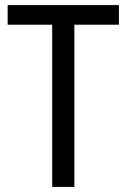

<svg xmlns="http://www.w3.org/2000/svg" viewBox="-20 -734 498 754"><path d="M272 0V-637H447V-714H10V-637H185V0Z"/></svg>

Font: Noto Sans Oriya Cond
Style: Regular
Weight: 400
Width: 3
Designer: Amélie Bonet and Sol Matas
Foundry: Google LLC
Version: Version 2.006